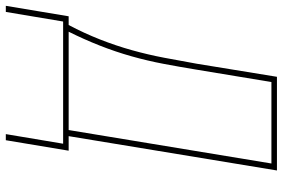

<svg xmlns="http://www.w3.org/2000/svg" viewBox="-196 -599 972 660"><g transform="rotate(90 290.0 -269.0)"><path d="M-20 197 16 -19H46Q74 -72 95.5 -126.5Q117 -181 132.5 -236.5Q148 -292 158.5 -347.5Q169 -403 179 -459L224 -735H546L428 -19H478L442 197H421L454 0H34L1 197ZM69 -19H407L522 -716H242L199 -456Q190 -401 179.5 -345.5Q169 -290 153.5 -235Q138 -180 116.5 -125.5Q95 -71 69 -19Z"/></g></svg>

Font: Iosevka Aile Thin Oblique
Style: Regular
Weight: 100
Italic angle: -9°
Designer: Belleve Invis
Foundry: Belleve Invis
Version: Version 31.1.0; ttfautohint (v1.8.4)